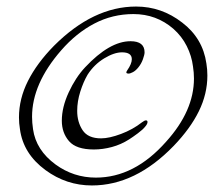

<svg xmlns="http://www.w3.org/2000/svg" viewBox="-20 -575 678 587"><path d="M261 -8Q183 -8 119 -55Q51 -105 41 -180Q38 -198 38 -216Q38 -273 65.5 -327.5Q93 -382 145 -435Q265 -555 396 -555Q474 -555 537 -506Q600 -458 611 -381Q614 -363 614 -344Q614 -288 588 -235Q562 -182 511 -129Q394 -8 261 -8ZM273 -32Q391 -32 488 -142Q573 -236 573 -335Q573 -353 570 -372Q566 -404 551 -434Q536 -464 510 -487Q458 -532 388 -532Q324 -532 268.5 -503Q213 -474 167 -421Q78 -319 78 -218Q78 -200 81 -180Q90 -116 150 -72Q205 -32 273 -32ZM267 -118Q213 -118 191 -143.5Q169 -169 169 -206Q169 -247 190 -292.5Q211 -338 240 -369Q315 -449 379 -449Q422 -449 422 -415Q422 -408 417 -394Q412 -380 403 -369Q395 -359 386.5 -354.5Q378 -350 373 -350Q362 -350 369 -360Q383 -380 383 -394Q383 -415 353 -415Q329 -415 298.5 -396.5Q268 -378 248 -347Q235 -325 225.5 -295Q216 -265 216 -236Q216 -202 232.5 -177Q249 -152 289 -152Q314 -152 350 -165.5Q386 -179 414 -201Q422 -207 426 -207Q431 -207 431 -202Q431 -196 424 -188Q417 -179 401.5 -167.5Q386 -156 375 -149Q350 -133 322 -125.5Q294 -118 267 -118Z"/></svg>

Font: Corinthia
Style: Regular
Weight: 400
Designer: Robert E. Leuschke
Foundry: Robert E. Leuschke
Version: Version 1.013; ttfautohint (v1.8.3)